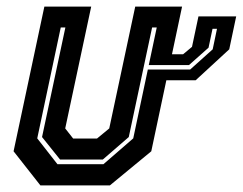

<svg xmlns="http://www.w3.org/2000/svg" viewBox="-20 -560 734 580"><path d="M153.5 -64H292.5L382.5 -142L453.5 -477H439.5L369 -146L290.5 -78H161.5L107 -146L177.5 -477H163.5L92.5 -142ZM622 -473 610 -416 551 -363.5H429.5L426.5 -350H554.5L622.5 -411L635.5 -473ZM579.5 -510.5H693.5L672.5 -411L571 -317.5H482.5L437 -103L312 0H102L21 -103L114 -540H255.5L177 -172L201 -141.5H273L310 -172L388.5 -540H530L499.5 -396H533L560 -418.5Z"/></svg>

Font: Tourney
Style: Bold Italic
Weight: 700
Italic angle: -12°
Version: Version 1.015